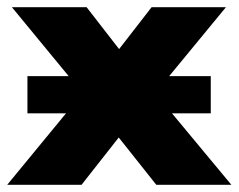

<svg xmlns="http://www.w3.org/2000/svg" viewBox="-34 -512 661 532"><path d="M-14 0 195 -254 -1 -492H206L296 -376L386 -492H592L396 -254L607 0H399L295 -131L192 0ZM42 -198V-301H550V-198Z"/></svg>

Font: Nunito Sans Black
Style: Regular
Weight: 900
Designer: Vernon Adams
Foundry: Vernon Adams
Version: Version 3.006; ttfautohint (v1.8.3)